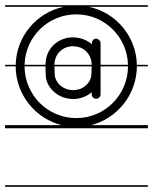

<svg xmlns="http://www.w3.org/2000/svg" viewBox="-22 -483 586 735"><path d="M255 -306C270 -306 285 -303 297 -295C317 -282 329 -260 329 -235H186C186.2 -242.8 187.3 -250 190 -258C197 -282 219 -301 245 -305C248 -305 252 -306 255 -306ZM255 -340C223 -340 191.1 -324 172 -298C158.4 -279.5 152.4 -257.3 152 -235H72.1C74.7 -341.7 161.7 -428 270 -428C378.3 -428 465.3 -341.7 467.9 -235H363V-318C363 -327 354 -335 346 -335C344 -335 343 -335 341 -334C333 -332 329 -323 329 -315C329 -311 324 -318 323 -319C304 -333 280 -340 256 -340ZM-2.5 226V232H544V226ZM-2.5 -463V-457H221.9C118.5 -435.2 40.4 -344.3 38.1 -235H-2.5V-229H38C38.5 -120.9 113.1 -29.4 213.5 -4H-2.5V8H544V-4H326.5C426.9 -29.4 501.5 -120.9 502 -229H544V-235H501.9C499.6 -344.3 421.5 -435.2 318.1 -457H544V-463ZM328.9 -229C328.7 -219.7 328 -209.9 328 -200C328 -175 309 -152 286 -143C277 -140 268 -138 258 -138C254 -138 249 -139 245 -139C220 -143 198 -160 190 -184C187 -193 187 -204 187 -214C187 -224.3 186.4 -225.8 186.1 -229ZM152 -229C152.2 -218.1 153 -206.7 153 -196C153 -162 178 -130 209 -115C225 -107 243 -104 260 -104C285 -104 310 -114 329 -130C329 -124 328 -116 333 -111C336 -107 341 -105 346 -105C351 -105 356 -107 360 -112C363 -115 363 -120 363 -125V-229H468C467.5 -119.5 379.7 -31 270 -31C160.3 -31 72.5 -119.5 72 -229Z"/></svg>

Font: LetsTraceRuled
Style: Medium
Weight: 500
Version: Version 003.000